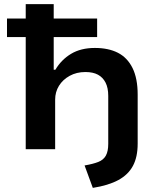

<svg xmlns="http://www.w3.org/2000/svg" viewBox="-20 -725 776 933"><path d="M431 188 391 79Q432 72 457.5 62Q483 52 494.5 31Q506 10 506 -26V-259Q506 -298 493 -323.5Q480 -349 456 -362Q432 -375 395 -375Q352 -375 318.5 -356.5Q285 -338 266.5 -308Q248 -278 248 -241V0H105V-545H14V-635H105V-705H241V-635H452V-545H241V-386H249Q278 -435 325.5 -463.5Q373 -492 441 -492Q507 -492 553 -468.5Q599 -445 624 -394.5Q649 -344 649 -265V-27Q649 38 626 81Q603 124 555 150Q507 176 431 188Z"/></svg>

Font: Nunito Sans 7pt SemiExpanded
Style: Bold
Weight: 700
Width: 6
Designer: Vernon Adams
Foundry: Vernon Adams
Version: Version 3.101;gftools[0.9.27]